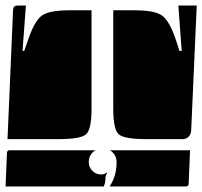

<svg xmlns="http://www.w3.org/2000/svg" viewBox="-27 -510 727 690"><path d="M0 -10 20 -475Q21 -490 35 -490H66L54 -327H60L74 -367Q97 -435 123.5 -454Q150 -473 222 -473H302V-120Q302 -45 282.5 -27.5Q263 -10 182 -10ZM380 -120V-473H457Q529 -473 555.5 -454Q582 -435 605 -367L618 -327H626L614 -490H680L660 -40Q659 -27 650.5 -18.5Q642 -10 630 -10H500Q419 -10 399.5 -27.5Q380 -45 380 -120ZM-7 160 -2 40Q-2 30 8 30H316Q292 45 292 73Q292 91 305 104Q318 117 337 117Q350 117 355 110L358 112Q352 120 352 130Q352 146 346 160ZM367 160Q392 123 392 73Q392 45 368 30H656L651 150Q651 160 641 160Z"/></svg>

Font: PrimecolorCV1
Style: Medium
Weight: 500
Designer: gluk
Foundry: gluk
Version: Version 0.672